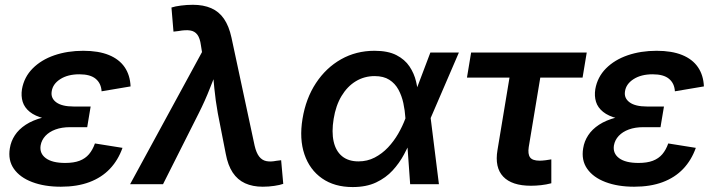

<svg xmlns="http://www.w3.org/2000/svg" viewBox="-20 -757 2938 789"><path d="M230 10.3Q162.6 10.3 112.3 -8.8Q62 -27.8 37.1 -63.2Q12.2 -98.6 20.5 -147.9Q24.9 -176.3 41 -200.9Q57.1 -225.6 85.7 -244.4Q114.3 -263.2 156.5 -274.2Q198.7 -285.2 255.9 -285.2H346.7L338.4 -234.4H268.1Q233.9 -234.4 208 -224.9Q182.1 -215.3 166.5 -198.5Q150.9 -181.6 147 -159.7Q141.6 -127 168 -107.2Q194.3 -87.4 248 -87.4Q283.2 -87.4 306.9 -96.4Q330.6 -105.5 345.7 -123.3Q360.8 -141.1 370.1 -167.5L483.4 -149.4Q465.3 -98.6 431.4 -63Q397.5 -27.3 347.2 -8.5Q296.9 10.3 230 10.3ZM253.4 -261.2Q198.7 -261.2 161.4 -270.5Q124 -279.8 102.3 -297.4Q80.6 -314.9 73.2 -338.6Q65.9 -362.3 70.3 -390.6Q79.1 -440.4 114.3 -475.8Q149.4 -511.2 203.4 -529.8Q257.3 -548.3 322.3 -548.3Q384.8 -548.3 427.2 -531Q469.7 -513.7 492.2 -481Q514.6 -448.2 516.6 -401.9L397.5 -381.8Q395.5 -414.6 373.3 -433.1Q351.1 -451.7 306.2 -451.7Q258.8 -451.7 227.8 -431.9Q196.8 -412.1 192.4 -381.3Q188 -353.5 211.4 -336.4Q234.9 -319.3 282.7 -319.3H352.5L342.8 -261.2Z M514.6 0 810.1 -543 805.7 -570.8Q801.8 -600.1 791 -614.5Q780.3 -628.9 761.5 -631.8Q742.7 -634.8 713.4 -629.4L692.9 -627L684.6 -726.1Q699.2 -731 723.4 -734.1Q747.6 -737.3 772.9 -737.3Q815.9 -737.3 847.9 -723.4Q879.9 -709.5 900.4 -679.7Q920.9 -649.9 931.2 -602.5L1026.4 -158.2Q1033.2 -128.9 1044.9 -113.8Q1056.6 -98.6 1074.2 -95Q1091.8 -91.3 1115.7 -96.2L1135.3 -98.6L1144 -1.5Q1130.4 3.4 1107.4 6.8Q1084.5 10.3 1059.6 10.3Q1018.1 10.3 987.1 -3.9Q956.1 -18.1 936.3 -47.9Q916.5 -77.6 907.7 -125L875 -292Q865.7 -343.8 860.8 -394Q856 -444.3 851.1 -497.6H884.3Q862.3 -444.8 842.5 -394Q822.8 -343.3 796.9 -292L649.9 0Z M1429.2 11.7Q1354.5 11.7 1303.5 -23.9Q1252.4 -59.6 1231 -122.8Q1209.5 -186 1223.1 -268.6Q1236.8 -352.5 1278.3 -415.5Q1319.8 -478.5 1381.6 -513.4Q1443.4 -548.3 1519 -548.3Q1574.2 -548.3 1608.9 -530.5Q1643.6 -512.7 1662.8 -483.9Q1682.1 -455.1 1689.9 -421.4Q1697.8 -387.7 1699.2 -356H1738.8L1749.5 -273.9L1783.7 0H1665.5L1646 -272Q1644 -302.7 1637.5 -333.3Q1630.9 -363.8 1617.2 -388.9Q1603.5 -414.1 1579.8 -429.2Q1556.2 -444.3 1519.5 -444.3Q1477.1 -444.3 1442.1 -423.1Q1407.2 -401.9 1383.5 -362.5Q1359.9 -323.2 1351.1 -268.6Q1342.3 -214.8 1351.1 -175.5Q1359.9 -136.2 1385.7 -115Q1411.6 -93.8 1453.1 -93.8Q1489.3 -93.8 1519.8 -109.6Q1550.3 -125.5 1574.5 -151.1Q1598.6 -176.8 1616.5 -207.8Q1634.3 -238.8 1645.5 -269L1748.5 -541H1865.7L1748.5 -269L1710.9 -189.5H1672.9Q1659.2 -157.7 1640.4 -122.6Q1621.6 -87.4 1593.8 -56.9Q1565.9 -26.4 1525.6 -7.3Q1485.4 11.7 1429.2 11.7Z M2161.6 6.3Q2083.5 6.3 2047.9 -31.2Q2012.2 -68.8 2024.4 -140.6L2073.7 -438H1898.9L1916 -541H2391.1L2374 -438H2200.2L2152.8 -152.8Q2148.4 -124 2158.2 -110.4Q2168 -96.7 2197.8 -96.7Q2207 -96.7 2221.4 -98.4Q2235.8 -100.1 2245.6 -102.1V-3.9Q2225.1 1.5 2203.6 3.9Q2182.1 6.3 2161.6 6.3Z M2585.9 10.3Q2518.6 10.3 2468.3 -8.8Q2418 -27.8 2393.1 -63.2Q2368.2 -98.6 2376.5 -147.9Q2380.9 -176.3 2397 -200.9Q2413.1 -225.6 2441.7 -244.4Q2470.2 -263.2 2512.5 -274.2Q2554.7 -285.2 2611.8 -285.2H2702.6L2694.3 -234.4H2624Q2589.8 -234.4 2564 -224.9Q2538.1 -215.3 2522.5 -198.5Q2506.8 -181.6 2502.9 -159.7Q2497.6 -127 2523.9 -107.2Q2550.3 -87.4 2604 -87.4Q2639.2 -87.4 2662.8 -96.4Q2686.5 -105.5 2701.7 -123.3Q2716.8 -141.1 2726.1 -167.5L2839.4 -149.4Q2821.3 -98.6 2787.4 -63Q2753.4 -27.3 2703.1 -8.5Q2652.8 10.3 2585.9 10.3ZM2609.4 -261.2Q2554.7 -261.2 2517.3 -270.5Q2480 -279.8 2458.3 -297.4Q2436.5 -314.9 2429.2 -338.6Q2421.9 -362.3 2426.3 -390.6Q2435.1 -440.4 2470.2 -475.8Q2505.4 -511.2 2559.3 -529.8Q2613.3 -548.3 2678.2 -548.3Q2740.7 -548.3 2783.2 -531Q2825.7 -513.7 2848.1 -481Q2870.6 -448.2 2872.6 -401.9L2753.4 -381.8Q2751.5 -414.6 2729.2 -433.1Q2707 -451.7 2662.1 -451.7Q2614.7 -451.7 2583.7 -431.9Q2552.7 -412.1 2548.3 -381.3Q2543.9 -353.5 2567.4 -336.4Q2590.8 -319.3 2638.7 -319.3H2708.5L2698.7 -261.2Z"/></svg>

Font: Inter 17pt SemiBold
Style: Italic
Weight: 600
Italic angle: -9.3988°
Version: Version 4.001;git-66647c0bb